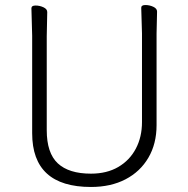

<svg xmlns="http://www.w3.org/2000/svg" viewBox="-20 -728 750 764"><path d="M168 -680 166 -584V-210Q166 -119 210 -78Q254 -37 342 -37Q405 -37 450.5 -63.5Q496 -90 520.5 -136.5Q545 -183 545 -242V-595L542 -697Q542 -708 558.5 -708Q575 -708 590 -701Q605 -694 605 -682L603 -594V-230Q603 -156 570.5 -100.5Q538 -45 479.5 -14.5Q421 16 342 16Q108 16 108 -198V-586L105 -695Q105 -706 121.5 -706Q138 -706 153 -699Q168 -692 168 -680Z"/></svg>

Font: LXGW WenKai Lite Light
Style: Regular
Weight: 300
Designer: LXGW / Fontworks Inc.
Foundry: LXGW / Fontworks Inc.
Version: Version 1.511; March 25, 2025